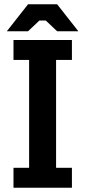

<svg xmlns="http://www.w3.org/2000/svg" viewBox="-20 -877 399 897"><path d="M43 -93H116V-597H43V-690H316V-597H242V-93H316V0H43ZM111 -857H247L346 -731H247L194 -781H164L111 -731H12Z"/></svg>

Font: Mozilla Headline BETA SemiBold
Style: Regular
Weight: 600
Designer: Studio DRAMA
Foundry: Studio DRAMA
Version: Version 0.100